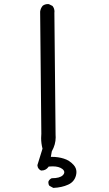

<svg xmlns="http://www.w3.org/2000/svg" viewBox="-20 -817 540 948"><path d="M357.4 32.2Q357.4 12.7 343.3 -2.9Q322.8 -25.4 295.4 -33.7Q268.1 -42.5 236.3 -42.5H231L235.8 -69.8Q254.9 -103.5 254.9 -138.7Q254.9 -145 254.4 -151.4L248.5 -753.9L249 -759.8Q249 -775.4 239.3 -787.6L221.7 -796.4Q219.2 -796.9 216.8 -796.9Q201.2 -796.9 190.4 -788.1Q180.2 -775.4 178.2 -759.8L184.1 -157.2Q184.1 -157.2 184.1 -156.7Q183.1 -146 183.1 -135.3Q183.1 -108.9 189.9 -83L164.6 -1.5L166.5 8.3Q171.4 20 182.6 24.9Q184.1 24.9 185.5 24.9Q206.1 24.9 219.2 7.3L220.2 5.4Q231.4 4.4 240.2 4.4Q270.5 4.4 287.6 17.1Q297.4 24.9 297.4 33.2Q297.4 41 290 48.3Q275.4 63 235.4 63Q224.1 67.9 219.2 79.1Q218.8 82 218.8 84Q218.8 93.8 223.6 100.1L243.2 110.8Q285.6 108.9 316.4 94.7Q346.7 81.1 355 49.8Q357.4 40.5 357.4 32.2Z"/></svg>

Font: Bakudai
Style: Light
Weight: 300
Version: Version 1.48